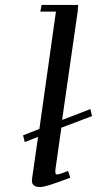

<svg xmlns="http://www.w3.org/2000/svg" viewBox="-20 -749 392 776"><path d="M73.2 -202.1 139.2 -228 206.1 -702.1H143.1L147.9 -729H295.9L293.9 -702.1L231 -264.2L345.2 -308.1L352.1 -279.8L228 -232.9L204.1 -64.9Q201.2 -43.9 210.9 -43.9Q220.2 -43.9 254.9 -58.1L264.2 -30.8Q202.1 -7.8 178.5 -0.5Q154.8 6.8 141.1 6.8Q108.9 6.8 108.9 -19Q108.9 -23.4 110.8 -35.2L133.8 -195.8L80.1 -174.8Z"/></svg>

Font: Dehuti Alt
Style: Bold-Italic
Weight: 700
Version: Version 1.2